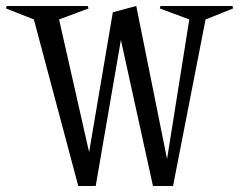

<svg xmlns="http://www.w3.org/2000/svg" viewBox="-68 -620 797 640"><path d="M-47.9 -591.8 -45.9 -600.1H224.1L227.1 -591.8L128.9 -555.2L229 -112.8L308.1 -579.1L386.2 -600.1L488.8 -89.8L563 -555.2L464.8 -591.8L466.8 -600.1H707L709 -591.8L617.2 -555.2L508.8 0H441.9L335 -486.8L251 0H192.9L44.9 -555.2Z"/></svg>

Font: Halibut Cnd
Style: Regular
Weight: 400
Width: 3
Designer: Matteo Maggi
Foundry: Collletttivo
Version: Version 3.080 | FøM Fix